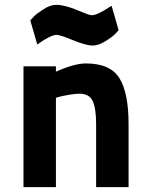

<svg xmlns="http://www.w3.org/2000/svg" viewBox="-20 -773 614 793"><path d="M211 0H77V-499H211V-477Q288 -511 335 -511Q435 -511 473 -450.5Q511 -390 511 -261V0H377V-261Q377 -325 363 -355.5Q349 -386 307 -386Q292 -386 268 -382Q244 -378 228 -374L211 -369ZM441 -749 470 -648Q464 -641 453.5 -630.5Q443 -620 415 -602.5Q387 -585 363 -585Q335 -585 281.5 -607Q228 -629 214 -629Q202 -629 182 -619Q162 -609 148 -599L134 -589L105 -689Q111 -696 121.5 -706.5Q132 -717 160 -735Q188 -753 212 -753Q247 -753 298 -731.5Q349 -710 359 -710Q371 -710 391.5 -720Q412 -730 426 -740Z"/></svg>

Font: TypoPRO Titillium Text
Style: 999 wt
Weight: 900
Designer: Accademia di Belle Arti di Urbino and others
Foundry: Accademia di Belle Arti di Urbino and others.
Version: Version 25.000